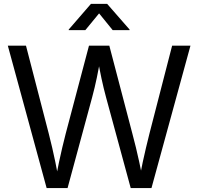

<svg xmlns="http://www.w3.org/2000/svg" viewBox="-20 -961 1013 981"><path d="M218.3 0 20 -727.5H112.8L229 -278.8Q238.3 -243.2 246.6 -206.8Q254.9 -170.4 262.7 -133.5Q270.5 -96.7 277.3 -58.1H266.6Q273.9 -96.7 281.7 -133.5Q289.6 -170.4 298.1 -206.8Q306.6 -243.2 315.9 -278.8L434.6 -727.5H538.6L656.2 -278.8Q666 -243.2 674.6 -206.8Q683.1 -170.4 691.4 -133.5Q699.7 -96.7 707 -58.1H694.3Q701.7 -96.7 709.5 -133.5Q717.3 -170.4 726.1 -206.8Q734.9 -243.2 743.7 -278.8L859.4 -727.5H953.1L753.9 0H647.9L522 -463.4Q509.3 -509.8 498.3 -561.3Q487.3 -612.8 476.6 -675.3H495.6Q485.4 -615.7 474.9 -564.9Q464.4 -514.2 450.7 -463.4L325.2 0ZM416 -807.1H331.1V-810.1L444.8 -941.4H527.3L642.1 -810.1V-807.1H555.7L486.3 -892.6Z"/></svg>

Font: Inter 20pt
Style: Regular
Weight: 400
Version: Version 4.001;git-66647c0bb